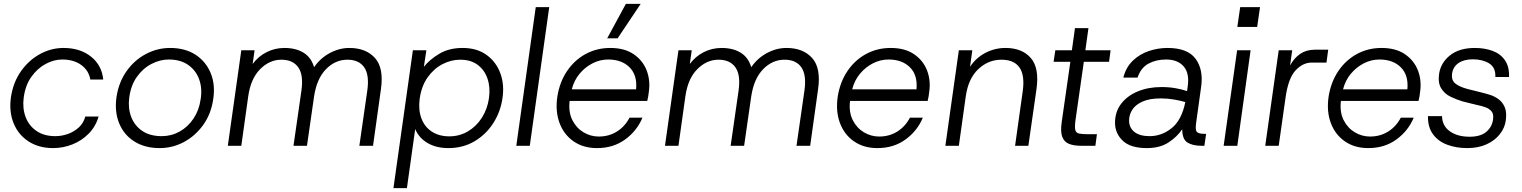

<svg xmlns="http://www.w3.org/2000/svg" viewBox="-20 -757 7904 997"><path d="M256 12Q182 12 128.5 -22.5Q75 -57 50.5 -117.5Q26 -178 37 -254Q49 -331 89.5 -388Q130 -445 188 -476.5Q246 -508 310 -508Q396 -508 452.5 -463Q509 -418 516 -344H449Q441 -391 402 -419.5Q363 -448 303 -448Q260 -448 217 -425Q174 -402 142.5 -357.5Q111 -313 103 -249Q96 -195 113 -149.5Q130 -104 169.5 -77Q209 -50 267 -50Q301 -50 333 -61.5Q365 -73 389.5 -95.5Q414 -118 423 -152H492Q477 -100 440.5 -63Q404 -26 355.5 -7Q307 12 256 12Z M809 12Q732 12 677.5 -22.5Q623 -57 598.5 -117.5Q574 -178 585 -254Q597 -331 637.5 -388Q678 -445 737.5 -476.5Q797 -508 863 -508Q941 -508 995 -473Q1049 -438 1074 -377.5Q1099 -317 1087 -241Q1076 -165 1035 -108Q994 -51 935 -19.5Q876 12 809 12ZM820 -50Q870 -50 913 -74Q956 -98 985 -141.5Q1014 -185 1022 -242Q1031 -299 1014 -345.5Q997 -392 957 -420Q917 -448 856 -448Q811 -448 766.5 -425Q722 -402 690.5 -357.5Q659 -313 651 -249Q644 -195 661.5 -149.5Q679 -104 719 -77Q759 -50 820 -50Z M1163 0 1233 -496H1302L1292 -425Q1322 -465 1365 -486.5Q1408 -508 1457 -508Q1516 -508 1556 -483.5Q1596 -459 1611 -408Q1643 -455 1692.5 -481.5Q1742 -508 1794 -508Q1880 -508 1927 -456Q1974 -404 1958 -293L1917 0H1846L1887 -285Q1899 -367 1871.5 -407Q1844 -447 1784 -447Q1721 -447 1673 -398Q1625 -349 1611 -257L1574 0H1504L1545 -285Q1557 -367 1529 -407Q1501 -447 1441 -447Q1380 -447 1331 -398Q1282 -349 1269 -257L1233 0Z M2023 220 2124 -496H2194L2181 -410Q2211 -448 2261.5 -478Q2312 -508 2382 -508Q2457 -508 2507 -471.5Q2557 -435 2578.5 -375.5Q2600 -316 2589 -246Q2579 -176 2541 -117Q2503 -58 2443.5 -23Q2384 12 2308 12Q2245 12 2200 -14.5Q2155 -41 2136 -87L2093 220ZM2313 -49Q2366 -49 2410 -75Q2454 -101 2482.5 -146Q2511 -191 2519 -247Q2527 -303 2511.5 -348.5Q2496 -394 2460 -420.5Q2424 -447 2370 -447Q2322 -447 2277 -423.5Q2232 -400 2200 -354.5Q2168 -309 2159 -242Q2152 -185 2168.5 -141.5Q2185 -98 2222.5 -73.5Q2260 -49 2313 -49Z M2661 0 2762 -720H2832L2731 0Z M3080 12Q3009 12 2958.5 -23Q2908 -58 2885.5 -118.5Q2863 -179 2874 -255Q2886 -331 2924.5 -388Q2963 -445 3021 -476.5Q3079 -508 3149 -508Q3223 -508 3270.5 -475.5Q3318 -443 3338 -391Q3358 -339 3349 -279Q3348 -267 3346 -256.5Q3344 -246 3341 -233H2938Q2931 -175 2952 -133.5Q2973 -92 3010 -70Q3047 -48 3089 -48Q3142 -48 3183.5 -74Q3225 -100 3249 -146H3316Q3288 -78 3226.5 -33Q3165 12 3080 12ZM3138 -448Q3096 -448 3057.5 -428.5Q3019 -409 2990 -374.5Q2961 -340 2949 -293H3283Q3290 -366 3249.5 -407Q3209 -448 3138 -448ZM3133 -558 3230 -737H3307L3187 -558Z M3433 0 3503 -496H3572L3562 -425Q3592 -465 3635 -486.5Q3678 -508 3727 -508Q3786 -508 3826 -483.5Q3866 -459 3881 -408Q3913 -455 3962.5 -481.5Q4012 -508 4064 -508Q4150 -508 4197 -456Q4244 -404 4228 -293L4187 0H4116L4157 -285Q4169 -367 4141.5 -407Q4114 -447 4054 -447Q3991 -447 3943 -398Q3895 -349 3881 -257L3844 0H3774L3815 -285Q3827 -367 3799 -407Q3771 -447 3711 -447Q3650 -447 3601 -398Q3552 -349 3539 -257L3503 0Z M4536 12Q4465 12 4414.5 -23Q4364 -58 4341.5 -118.5Q4319 -179 4330 -255Q4342 -331 4380.5 -388Q4419 -445 4477 -476.5Q4535 -508 4605 -508Q4679 -508 4726.5 -475.5Q4774 -443 4794 -391Q4814 -339 4805 -279Q4804 -267 4802 -256.5Q4800 -246 4797 -233H4394Q4387 -175 4408 -133.5Q4429 -92 4466 -70Q4503 -48 4545 -48Q4598 -48 4639.5 -74Q4681 -100 4705 -146H4772Q4744 -78 4682.5 -33Q4621 12 4536 12ZM4594 -448Q4552 -448 4513.5 -428.5Q4475 -409 4446 -374.5Q4417 -340 4405 -293H4739Q4746 -366 4705.5 -407Q4665 -448 4594 -448Z M5251 0 5291 -285Q5302 -367 5273.5 -407Q5245 -447 5180 -447Q5112 -447 5060 -398Q5008 -349 4995 -257L4959 0H4889L4959 -496H5029L5017 -410Q5048 -457 5097 -482.5Q5146 -508 5201 -508Q5287 -508 5332.5 -456Q5378 -404 5362 -293L5320 0Z M5594 0Q5556 0 5531 -10Q5506 -20 5496 -46.5Q5486 -73 5493 -122L5538 -436H5451L5460 -496H5546L5562 -611H5632L5616 -496H5747L5739 -436H5608L5565 -135Q5560 -99 5563.5 -83Q5567 -67 5583 -63.5Q5599 -60 5633 -60H5676L5668 0Z M5935 12Q5850 12 5810 -26.5Q5770 -65 5770 -119Q5770 -177 5802 -218.5Q5834 -260 5888.5 -282.5Q5943 -305 6011 -305Q6052 -305 6087 -298.5Q6122 -292 6144 -284L6147 -305Q6158 -375 6127 -411.5Q6096 -448 6035 -448Q5983 -448 5943.5 -426.5Q5904 -405 5887 -354H5813Q5827 -408 5862.5 -442Q5898 -476 5945.5 -492Q5993 -508 6043 -508Q6147 -508 6188.5 -451.5Q6230 -395 6217 -305L6191 -118Q6186 -81 6195.5 -71.5Q6205 -62 6235 -62H6243L6234 0H6219Q6173 0 6146 -17Q6119 -34 6119 -86Q6091 -45 6046.5 -16.5Q6002 12 5935 12ZM5843 -131Q5843 -94 5870.5 -72Q5898 -50 5950 -50Q6012 -50 6064 -91.5Q6116 -133 6135 -227Q6112 -234 6077.5 -240Q6043 -246 6008 -246Q5949 -246 5912.5 -229.5Q5876 -213 5859.5 -187Q5843 -161 5843 -131Z M6405 -617 6420 -720H6523L6508 -617ZM6334 0 6404 -496H6474L6405 0Z M6550 0 6620 -496H6690L6679 -417Q6700 -456 6732 -477.5Q6764 -499 6808 -499H6877L6868 -432H6791Q6745 -432 6707 -391Q6669 -350 6655 -247L6620 0Z M7085 12Q7014 12 6963.5 -23Q6913 -58 6890.5 -118.5Q6868 -179 6879 -255Q6891 -331 6929.5 -388Q6968 -445 7026 -476.5Q7084 -508 7154 -508Q7228 -508 7275.5 -475.5Q7323 -443 7343 -391Q7363 -339 7354 -279Q7353 -267 7351 -256.5Q7349 -246 7346 -233H6943Q6936 -175 6957 -133.5Q6978 -92 7015 -70Q7052 -48 7094 -48Q7147 -48 7188.5 -74Q7230 -100 7254 -146H7321Q7293 -78 7231.5 -33Q7170 12 7085 12ZM7143 -448Q7101 -448 7062.5 -428.5Q7024 -409 6995 -374.5Q6966 -340 6954 -293H7288Q7295 -366 7254.5 -407Q7214 -448 7143 -448Z M7599 12Q7542 12 7495 -5.5Q7448 -23 7421 -60Q7394 -97 7395 -154H7468Q7469 -103 7509 -75Q7549 -47 7611 -47Q7668 -47 7698 -72.5Q7728 -98 7733 -137Q7737 -165 7725 -179Q7713 -193 7693.5 -200Q7674 -207 7654 -211Q7632 -216 7612.5 -221Q7593 -226 7573 -231Q7543 -240 7512 -255Q7481 -270 7463.5 -298.5Q7446 -327 7453 -375Q7462 -432 7510 -470Q7558 -508 7638 -508Q7689 -508 7730 -493Q7771 -478 7794.5 -444.5Q7818 -411 7816 -357H7745Q7747 -407 7712.5 -428Q7678 -449 7628 -449Q7582 -449 7553.5 -429.5Q7525 -410 7520 -374Q7516 -340 7537.5 -323Q7559 -306 7600 -295Q7619 -290 7638 -285.5Q7657 -281 7672 -277Q7693 -272 7717 -264.5Q7741 -257 7762 -241.5Q7783 -226 7794 -199.5Q7805 -173 7799 -131Q7794 -93 7768 -60Q7742 -27 7699 -7.5Q7656 12 7599 12Z"/></svg>

Font: Host Grotesk Light
Style: Italic
Weight: 300
Italic angle: -8°
Designer: Doğukan Karapınar based on Poppins by Indian Type Foundry, Jonny Pinhorn
Foundry: Element Type
Version: Version 1.001; ttfautohint (v1.8.4.7-5d5b)